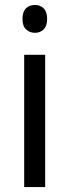

<svg xmlns="http://www.w3.org/2000/svg" viewBox="-20 -758 281 778"><path d="M122 -738Q143 -738 157 -724Q171 -710 171 -681Q171 -653 157 -639Q143 -625 122 -625Q100 -625 85.5 -639Q71 -653 71 -681Q71 -710 85 -724Q99 -738 122 -738ZM163 -536V0H78V-536Z"/></svg>

Font: Noto Sans Ethiopic SemCond
Style: Regular
Weight: 400
Width: 4
Designer: Monotype Design Team
Foundry: Monotype Imaging Inc.
Version: Version 2.102; ttfautohint (v1.8.4.7-5d5b)